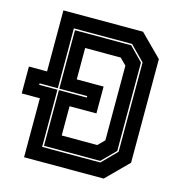

<svg xmlns="http://www.w3.org/2000/svg" viewBox="-105 -792 821 884"><g transform="rotate(15 306.0 -350.0)"><path d="M89 0V-281H2.5V-409H89V-700H468.5L571.5 -597V-103L468.5 0ZM157 -67.5H434.5L503 -137V-562.5L434.5 -632.5H157V-347H70V-340H157ZM164 -74.5V-340H297V-347H164V-625.5H432L496 -560.5V-139L432 -74.5ZM230.5 -141.5H400L430.5 -172V-528L400 -558.5H230.5V-409H358.5V-281H230.5Z"/></g></svg>

Font: Tourney ExtraBold
Style: Regular
Weight: 800
Designer: Tyler Finck
Foundry: Etcetera Type Co
Version: Version 1.015